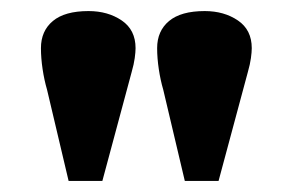

<svg xmlns="http://www.w3.org/2000/svg" viewBox="-20 -825 529 347"><path d="M104 -498 65 -663Q60 -680 57 -700Q54 -720 54 -738Q54 -769 75.5 -787Q97 -805 140 -805Q175 -805 200 -788Q225 -771 225 -738Q225 -731 223.5 -720Q222 -709 218 -695L165 -498ZM314 -498 275 -663Q270 -680 267 -700Q264 -720 264 -738Q264 -769 285.5 -787Q307 -805 350 -805Q385 -805 410 -788Q435 -771 435 -738Q435 -731 433.5 -720Q432 -709 428 -695L375 -498Z"/></svg>

Font: Literata 18pt Black
Style: Regular
Weight: 900
Designer: Latin by Veronika Burian and Jose Scaglione. Greek by Irene Vlachou. Cyrillic by Vera Evstafieva.
Foundry: TypeTogether
Version: Version 3.103;gftools[0.9.29]